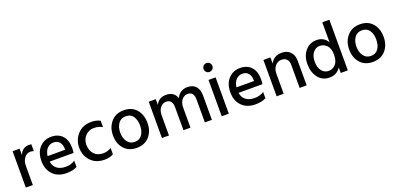

<svg xmlns="http://www.w3.org/2000/svg" viewBox="5 -1616 5183 2517"><g transform="rotate(-20 2597.0 -357.0)"><path d="M167 0H69V-507H167V-418Q204 -512 300 -512Q314 -512 331 -509V-413Q310 -422 284 -422Q233 -422 200 -377Q167 -332 167 -270Z M478 -290H723V-308Q721 -365 692 -398.5Q663 -432 611 -432Q559 -432 523 -395.5Q487 -359 478 -290ZM638 5Q520 5 450 -66Q380 -137 380 -255.5Q380 -374 444 -443.5Q508 -513 606 -513Q704 -513 761 -452.5Q818 -392 818 -278Q818 -247 812 -213H479Q489 -147 535 -112Q581 -77 656.5 -77Q732 -77 786 -115V-27Q730 5 638 5Z M1166 10Q1047 10 976 -65Q905 -140 905 -250.5Q905 -361 976.5 -438.5Q1048 -516 1170 -516Q1236 -516 1291 -488V-398Q1242 -429 1171.5 -429Q1101 -429 1053.5 -379Q1006 -329 1006 -251Q1008 -174 1053 -124.5Q1098 -75 1179 -75Q1239 -75 1291 -108V-20Q1242 10 1166 10Z M1618.5 -431Q1550 -431 1514 -379.5Q1478 -328 1478 -252.5Q1478 -177 1515 -125.5Q1552 -74 1618 -74Q1684 -74 1719.5 -124Q1755 -174 1755 -252Q1755 -330 1721 -380.5Q1687 -431 1618.5 -431ZM1795 -440.5Q1858 -367 1858 -253Q1858 -139 1793.5 -65Q1729 9 1616.5 9Q1504 9 1440 -64Q1376 -137 1376 -250Q1376 -363 1442 -438.5Q1508 -514 1620 -514Q1732 -514 1795 -440.5Z M2665 0H2567V-320Q2567 -429 2479 -429Q2435 -429 2400.5 -390Q2366 -351 2366 -275V0H2268V-320Q2268 -429 2179 -429Q2136 -429 2101 -390Q2066 -351 2066 -275V0H1968V-507H2066V-426Q2109 -514 2209 -514Q2323 -514 2355 -416Q2376 -463 2416 -488.5Q2456 -514 2506 -514Q2584 -514 2624.5 -468Q2665 -422 2665 -341Z M2851 -724Q2877 -724 2895 -706Q2913 -688 2913 -662.5Q2913 -637 2895 -619Q2877 -601 2851 -601Q2825 -601 2807.5 -618.5Q2790 -636 2790 -662Q2790 -688 2807.5 -706Q2825 -724 2851 -724ZM2901 0H2802V-507H2901Z M3113 -290H3358V-308Q3356 -365 3327 -398.5Q3298 -432 3246 -432Q3194 -432 3158 -395.5Q3122 -359 3113 -290ZM3273 5Q3155 5 3085 -66Q3015 -137 3015 -255.5Q3015 -374 3079 -443.5Q3143 -513 3241 -513Q3339 -513 3396 -452.5Q3453 -392 3453 -278Q3453 -247 3447 -213H3114Q3124 -147 3170 -112Q3216 -77 3291.5 -77Q3367 -77 3421 -115V-27Q3365 5 3273 5Z M3987 0H3889V-320Q3889 -373 3862.5 -401Q3836 -429 3788 -429Q3740 -429 3703 -388.5Q3666 -348 3666 -275V0H3568V-507H3666V-420Q3711 -514 3824 -514Q3899 -514 3943 -468Q3987 -422 3987 -343Z M4561 0H4462V-77Q4409 7 4308 7Q4207 7 4149 -68.5Q4091 -144 4091 -257Q4091 -370 4152 -442Q4213 -514 4310.5 -514Q4408 -514 4462 -430V-707H4561ZM4323.5 -428Q4268 -428 4230 -381.5Q4192 -335 4192 -254Q4192 -173 4229.5 -126Q4267 -79 4324.5 -79Q4382 -79 4422 -123Q4462 -167 4462 -255.5Q4462 -344 4420.5 -386Q4379 -428 4323.5 -428Z M4913.5 -431Q4845 -431 4809 -379.5Q4773 -328 4773 -252.5Q4773 -177 4810 -125.5Q4847 -74 4913 -74Q4979 -74 5014.5 -124Q5050 -174 5050 -252Q5050 -330 5016 -380.5Q4982 -431 4913.5 -431ZM5090 -440.5Q5153 -367 5153 -253Q5153 -139 5088.5 -65Q5024 9 4911.5 9Q4799 9 4735 -64Q4671 -137 4671 -250Q4671 -363 4737 -438.5Q4803 -514 4915 -514Q5027 -514 5090 -440.5Z"/></g></svg>

Font: Hind Kochi Medium
Style: Regular
Weight: 500
Designer: Dhruvi Tolia
Foundry: Indian Type Foundry
Version: Version 0.702;PS 1.0;hotconv 1.0.81;makeotf.lib2.5.63406